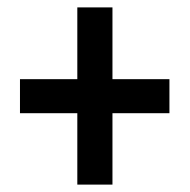

<svg xmlns="http://www.w3.org/2000/svg" viewBox="-20 -613 513 519"><path d="M284 -399H438V-307H284V-114H189V-307H34V-399H189V-593H284Z"/></svg>

Font: Avrile Sans Condensed SemiBold
Style: Regular
Weight: 600
Width: 3
Designer: Monotype Design Team
Foundry: Monotype Imaging Inc.
Version: Version 2.001;September 10, 2019;FontCreator 11.5.0.2425 64-